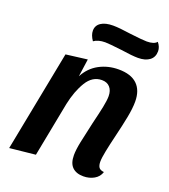

<svg xmlns="http://www.w3.org/2000/svg" viewBox="-136 -820 827 938"><g transform="rotate(20 277.5 -351.0)"><path d="M390 -530Q454 -530 486.5 -499Q519 -468 519 -409Q519 -374 509.5 -325.5Q500 -277 484 -211Q474 -170 466.5 -132.5Q459 -95 459 -76Q459 -57 466 -46.5Q473 -36 493 -34Q485 -8 460.5 6Q436 20 405 20Q368 20 347.5 0Q327 -20 327 -62Q327 -89 335.5 -131Q344 -173 359 -238Q373 -295 380.5 -331.5Q388 -368 388 -390Q388 -419 373 -436Q358 -453 331 -453Q282 -453 252 -404Q222 -355 207 -284L152 0L18 14L120 -510L231 -524L218 -432Q244 -481 289.5 -505.5Q335 -530 390 -530ZM540 -679Q540 -648 518 -631.5Q496 -615 458 -615Q428 -615 369 -624Q301 -632 283 -632Q246 -632 224 -616Q206 -642 206 -665Q206 -692 228.5 -707Q251 -722 291 -722Q323 -722 384 -713Q450 -705 471 -705Q509 -705 523 -722Q540 -701 540 -679Z"/></g></svg>

Font: Sansita Medium Italic
Style: Regular
Weight: 500
Italic angle: -11°
Designer: Pablo Cosgaya
Foundry: Omnibus-Type
Version: Version 1.006